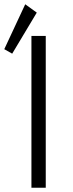

<svg xmlns="http://www.w3.org/2000/svg" viewBox="-31 -878 341 898"><path d="M116 0V-710H183V0ZM141 -819 26 -627 -11 -648 87 -858Z"/></svg>

Font: Rising Sun Light
Style: Regular
Weight: 300
Designer: Matt McInerney, Pablo Impallari, Rodrigo Fuenzalida (Raleway font), Stephen Hutchings (Greek), Cristiano Sobral (main ch
Foundry: The Rising Sun Project Authors
Version: Version 4.327; ttfautohint (v1.8.4.7-5d5b-dirty)